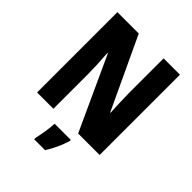

<svg xmlns="http://www.w3.org/2000/svg" viewBox="-258 -850 1207 1207"><g transform="rotate(45 346.0 -246.5)"><path d="M624 0V-714H479V-406C479 -361 482 -297 485 -236H482L258 -714H68V0H213V-311C213 -357 210 -422 205 -488H209L433 0ZM429 72V61H285C284 101 272 171 263 208V221H360C390 174 413 123 429 72Z"/></g></svg>

Font: Noto Sans Khmer UI Condensed ExtraBold
Style: Regular
Weight: 800
Width: 3
Designer: Danh Hong and the Monotype Design Team
Foundry: Monotype Imaging Inc.
Version: Version 2.002